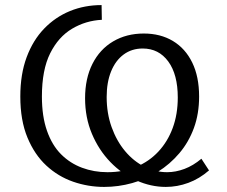

<svg xmlns="http://www.w3.org/2000/svg" viewBox="-20 -727 894 756"><path d="M390 9Q327 9 268 -11.5Q209 -32 162.5 -75Q116 -118 88 -185.5Q60 -253 60 -347Q60 -435 85 -502Q110 -569 154 -614.5Q198 -660 255.5 -683.5Q313 -707 380 -707L381 -649Q318 -646 264 -614Q210 -582 177.5 -517Q145 -452 145 -347Q145 -269 165 -212Q185 -155 220.5 -119.5Q256 -84 303 -66.5Q350 -49 403 -49Q466 -49 516.5 -70Q567 -91 603.5 -130Q640 -169 660 -223Q680 -277 680 -343Q680 -434 642.5 -485Q605 -536 542 -536Q499 -536 467 -512.5Q435 -489 417.5 -446Q400 -403 400 -345Q400 -281 419.5 -226.5Q439 -172 472.5 -132Q506 -92 549 -70.5Q592 -49 638 -49Q672 -49 706.5 -62Q741 -75 773 -102L803 -56Q765 -23 721.5 -7Q678 9 633 9Q574 9 517 -16.5Q460 -42 414.5 -89Q369 -136 342 -200Q315 -264 315 -340Q315 -418 344 -475.5Q373 -533 425.5 -564Q478 -595 546 -595Q612 -595 661 -565.5Q710 -536 737 -480.5Q764 -425 764 -347Q764 -279 743.5 -223Q723 -167 686 -123.5Q649 -80 601.5 -50.5Q554 -21 500 -6Q446 9 390 9Z"/></svg>

Font: Pack4
Style: Regular
Weight: 400
Version: Version 2.002